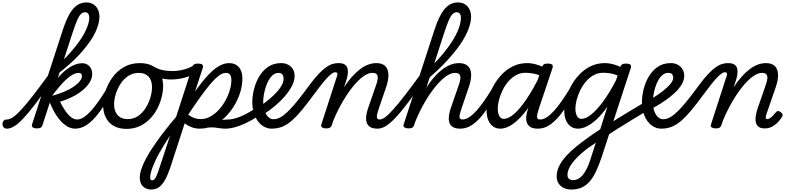

<svg xmlns="http://www.w3.org/2000/svg" viewBox="-216 -1035 6461 1570"><path d="M-159 17Q-178 17 -187 5.5Q-196 -6 -196 -20.5Q-196 -35 -187 -46.5Q-178 -58 -159 -58Q-137 -58 -108.5 -77.5Q-80 -97 -40 -140.5Q0 -184 55 -255Q110 -326 185 -429Q197 -445 210.5 -442Q224 -439 229.5 -425Q235 -411 223 -394Q141 -274 80.5 -194.5Q20 -115 -23.5 -68.5Q-67 -22 -99.5 -2.5Q-132 17 -159 17ZM84 15Q68 15 54 8Q40 1 46 -18L298 -792Q324 -870 352 -919.5Q380 -969 414 -992Q448 -1015 490 -1015Q523 -1015 547 -1000Q571 -985 584 -958.5Q597 -932 597 -898Q597 -868 588 -835.5Q579 -803 562 -767.5Q545 -732 519 -695Q493 -658 460 -619Q427 -580 386.5 -541.5Q346 -503 299 -464.5Q252 -426 198 -389L218 -472Q254 -500 287 -531Q320 -562 349.5 -594.5Q379 -627 404.5 -659.5Q430 -692 450.5 -724Q471 -756 485 -785.5Q499 -815 506.5 -841.5Q514 -868 514 -890Q514 -904 510 -914Q506 -924 498.5 -929.5Q491 -935 479 -935Q462 -935 447 -921.5Q432 -908 416 -872Q400 -836 378 -769L131 -11Q127 2 117 8.5Q107 15 84 15ZM396 17Q375 17 350.5 7Q326 -3 299 -27Q272 -51 244.5 -92.5Q217 -134 191 -198H183L201 -249Q258 -264 305 -283.5Q352 -303 385 -325.5Q418 -348 436 -370.5Q454 -393 454 -414Q454 -426 447 -432.5Q440 -439 426 -439Q396 -439 358.5 -412Q321 -385 280.5 -339Q240 -293 198 -236L173 -266Q210 -342 257.5 -398.5Q305 -455 356.5 -486.5Q408 -518 456 -518Q493 -518 515.5 -493Q538 -468 538 -430Q538 -404 526 -378Q514 -352 491.5 -327Q469 -302 436.5 -279Q404 -256 363.5 -237Q323 -218 275 -203Q298 -157 318 -128.5Q338 -100 355.5 -84.5Q373 -69 388 -63.5Q403 -58 415 -58Q434 -58 440.5 -46.5Q447 -35 443 -20.5Q439 -6 427 5.5Q415 17 396 17Z M397 17Q383 17 376 5.5Q369 -6 370.5 -20.5Q372 -35 383 -46.5Q394 -58 415 -58Q441 -58 470 -77Q499 -96 529.5 -130Q560 -164 592 -210Q624 -256 657 -310Q665 -323 679 -321Q693 -319 702 -308.5Q711 -298 703 -285Q660 -210 621.5 -153Q583 -96 546.5 -58.5Q510 -21 473.5 -2Q437 17 397 17Z M818 19Q756 19 713 -6Q670 -31 648.5 -75.5Q627 -120 627 -176Q627 -229 646 -288.5Q665 -348 702.5 -400.5Q740 -453 796.5 -486Q853 -519 928 -519Q990 -519 1032.5 -495.5Q1075 -472 1096.5 -429.5Q1118 -387 1118 -331Q1118 -291 1106.5 -243.5Q1095 -196 1071.5 -149.5Q1048 -103 1012 -65Q976 -27 927.5 -4Q879 19 818 19ZM828 -61Q877 -61 914 -87Q951 -113 976 -153.5Q1001 -194 1014 -238.5Q1027 -283 1027 -321Q1027 -360 1014 -386Q1001 -412 977 -425.5Q953 -439 920 -439Q870 -439 832 -413.5Q794 -388 768.5 -348Q743 -308 730 -264Q717 -220 717 -183Q717 -144 730.5 -116.5Q744 -89 769 -75Q794 -61 828 -61Z M1185 -385Q1140 -385 1098.5 -395.5Q1057 -406 1006 -439Q996 -445 995.5 -456.5Q995 -468 1000.5 -479Q1006 -490 1015.5 -495Q1025 -500 1035 -494Q1073 -471 1110.5 -462.5Q1148 -454 1197 -454Q1226 -454 1259 -460Q1292 -466 1323.5 -478Q1355 -490 1377 -508Q1388 -517 1398 -512.5Q1408 -508 1414 -497Q1420 -486 1418.5 -473.5Q1417 -461 1406 -453Q1371 -427 1331.5 -412Q1292 -397 1254 -391Q1216 -385 1185 -385Z M1631 17Q1605 17 1584.5 14Q1564 11 1545 8.5Q1526 6 1504.5 6.5Q1483 7 1454 15L1459 -20Q1480 -29 1506.5 -36Q1533 -43 1560 -48Q1587 -53 1610.5 -55.5Q1634 -58 1650 -58Q1659 -58 1662 -46.5Q1665 -35 1662 -20.5Q1659 -6 1651 5.5Q1643 17 1631 17ZM1018 515Q999 515 977.5 506Q956 497 941.5 475Q927 453 927 414Q927 389 936 359Q945 329 962.5 292Q980 255 1005.5 213.5Q1031 172 1064 125Q1097 78 1137 27Q1177 -24 1224 -79L1355 -483Q1362 -503 1371.5 -509Q1381 -515 1400 -515Q1431 -515 1439.5 -505.5Q1448 -496 1441 -476L1379 -287Q1438 -370 1486 -421Q1534 -472 1576 -495.5Q1618 -519 1658 -519Q1708 -519 1737 -486Q1766 -453 1766 -393Q1766 -337 1748 -279Q1730 -221 1697.5 -168Q1665 -115 1621.5 -73.5Q1578 -32 1526 -7.5Q1474 17 1418 17Q1381 17 1350.5 5Q1320 -7 1294 -26L1182 318Q1157 395 1132.5 438Q1108 481 1080.5 498Q1053 515 1018 515ZM1012 417Q1012 429 1016.5 434.5Q1021 440 1029 440Q1036 440 1043 434.5Q1050 429 1058 414.5Q1066 400 1076.5 371Q1087 342 1102 295L1174 76Q1147 115 1125 151Q1103 187 1084.5 220Q1066 253 1053 282Q1040 311 1030.5 336Q1021 361 1016.5 381Q1012 401 1012 417ZM1323 -97Q1347 -79 1372 -70Q1397 -61 1424 -61Q1466 -61 1504 -82Q1542 -103 1573.5 -137.5Q1605 -172 1628 -214Q1651 -256 1663.5 -299.5Q1676 -343 1676 -381Q1676 -410 1664.5 -424.5Q1653 -439 1630 -439Q1613 -439 1593.5 -429Q1574 -419 1549 -395.5Q1524 -372 1491.5 -332.5Q1459 -293 1417.5 -235Q1376 -177 1323 -97Z M1632 17Q1613 17 1606.5 5.5Q1600 -6 1603.5 -20.5Q1607 -35 1619 -46.5Q1631 -58 1650 -58Q1691 -58 1747.5 -81Q1804 -104 1874 -150Q1886 -158 1896 -153Q1906 -148 1911.5 -136Q1917 -124 1915 -111Q1913 -98 1902 -90Q1843 -51 1792.5 -27.5Q1742 -4 1701.5 6.5Q1661 17 1632 17Z M1874 -143Q1892 -154 1909 -166Q1926 -178 1943 -190Q1988 -223 2024 -258Q2060 -293 2081.5 -327Q2103 -361 2103 -390Q2103 -413 2093 -426Q2083 -439 2063 -439Q2049 -439 2042.5 -451Q2036 -463 2038 -479Q2040 -495 2051.5 -507Q2063 -519 2084 -519Q2114 -519 2139 -506.5Q2164 -494 2178.5 -470.5Q2193 -447 2193 -414Q2193 -369 2164.5 -319.5Q2136 -270 2089 -221.5Q2042 -173 1984 -131Q1965 -118 1945 -104.5Q1925 -91 1905 -79Z M2006 17Q1978 17 1953.5 6Q1929 -5 1909 -25Q1889 -45 1875.5 -72Q1862 -99 1854.5 -131Q1847 -163 1847 -199Q1847 -246 1860 -301.5Q1873 -357 1901.5 -406.5Q1930 -456 1975 -487.5Q2020 -519 2084 -519Q2098 -519 2104.5 -507Q2111 -495 2108.5 -479Q2106 -463 2094.5 -451Q2083 -439 2062 -439Q2037 -439 2016.5 -422.5Q1996 -406 1981 -379Q1966 -352 1956 -320Q1946 -288 1941 -256.5Q1936 -225 1936 -200Q1936 -172 1942 -147Q1948 -122 1959 -102.5Q1970 -83 1986 -71.5Q2002 -60 2022 -60Q2052 -60 2083.5 -79.5Q2115 -99 2150.5 -135.5Q2186 -172 2226 -222.5Q2266 -273 2312 -336Q2355 -394 2389 -430Q2423 -466 2451 -485.5Q2479 -505 2503 -512Q2527 -519 2551 -519Q2560 -519 2563.5 -507.5Q2567 -496 2563.5 -481.5Q2560 -467 2550.5 -455.5Q2541 -444 2524 -444Q2512 -444 2495 -431.5Q2478 -419 2456.5 -395.5Q2435 -372 2408.5 -338.5Q2382 -305 2352 -264Q2300 -193 2256.5 -140Q2213 -87 2174 -52Q2135 -17 2094.5 0Q2054 17 2006 17Z M2872 17Q2828 17 2806.5 0.5Q2785 -16 2780 -41.5Q2775 -67 2780 -95.5Q2785 -124 2793 -148L2861 -344Q2870 -370 2872.5 -391.5Q2875 -413 2865.5 -426Q2856 -439 2828 -439Q2795 -439 2754.5 -410Q2714 -381 2671.5 -329Q2629 -277 2587 -205.5Q2545 -134 2509 -48L2497 -11Q2493 2 2482.5 8.5Q2472 15 2449 15Q2433 15 2419.5 8Q2406 1 2412 -18L2542 -420Q2545 -430 2541.5 -437Q2538 -444 2526 -444Q2514 -444 2509.5 -455.5Q2505 -467 2508 -481.5Q2511 -496 2522 -507.5Q2533 -519 2551 -519Q2588 -519 2605.5 -505.5Q2623 -492 2627 -470.5Q2631 -449 2627 -425Q2623 -401 2617 -381L2597 -321Q2628 -369 2660.5 -405.5Q2693 -442 2726 -467.5Q2759 -493 2793 -506Q2827 -519 2861 -519Q2907 -519 2932 -496.5Q2957 -474 2960 -430Q2963 -386 2941 -321L2882 -149Q2864 -97 2865.5 -77.5Q2867 -58 2891 -58Q2905 -58 2911.5 -46.5Q2918 -35 2916.5 -20.5Q2915 -6 2904 5.5Q2893 17 2872 17Z M2872 17Q2853 17 2846.5 5.5Q2840 -6 2843.5 -20.5Q2847 -35 2859 -46.5Q2871 -58 2890 -58Q2908 -58 2934.5 -77.5Q2961 -97 3000 -140.5Q3039 -184 3094 -255Q3149 -326 3224 -429Q3236 -445 3249.5 -442Q3263 -439 3268.5 -425Q3274 -411 3262 -394Q3180 -274 3119.5 -194.5Q3059 -115 3014.5 -68.5Q2970 -22 2936 -2.5Q2902 17 2872 17Z M3548 17Q3504 17 3482.5 0.5Q3461 -16 3456 -41.5Q3451 -67 3456 -95.5Q3461 -124 3469 -148L3537 -344Q3546 -370 3548.5 -391.5Q3551 -413 3541.5 -426Q3532 -439 3504 -439Q3470 -439 3428.5 -409Q3387 -379 3343 -325Q3299 -271 3256.5 -197.5Q3214 -124 3178 -36L3173 -126Q3211 -219 3254 -291.5Q3297 -364 3344 -415Q3391 -466 3439.5 -492.5Q3488 -519 3537 -519Q3583 -519 3608.5 -496.5Q3634 -474 3636.5 -430Q3639 -386 3617 -321L3558 -149Q3540 -97 3541.5 -77.5Q3543 -58 3567 -58Q3581 -58 3587.5 -46.5Q3594 -35 3592.5 -20.5Q3591 -6 3580 5.5Q3569 17 3548 17ZM3123 15Q3107 15 3093 8Q3079 1 3085 -18L3337 -792Q3375 -909 3420 -962Q3465 -1015 3529 -1015Q3562 -1015 3586 -1000Q3610 -985 3623 -958.5Q3636 -932 3636 -898Q3636 -871 3628.5 -840.5Q3621 -810 3606.5 -777Q3592 -744 3570.5 -708Q3549 -672 3520.5 -635Q3492 -598 3458 -559.5Q3424 -521 3384 -482Q3344 -443 3298 -403L3170 -11Q3166 2 3156 8.5Q3146 15 3123 15ZM3335 -516Q3367 -549 3395.5 -582.5Q3424 -616 3448.5 -649.5Q3473 -683 3492.5 -715.5Q3512 -748 3525.5 -778.5Q3539 -809 3546 -837.5Q3553 -866 3553 -890Q3553 -904 3549 -914Q3545 -924 3537.5 -929.5Q3530 -935 3518 -935Q3501 -935 3486 -921.5Q3471 -908 3455 -872Q3439 -836 3417 -769Z M3548 17Q3534 17 3527 5.5Q3520 -6 3521.5 -20.5Q3523 -35 3534 -46.5Q3545 -58 3566 -58Q3592 -58 3621 -77Q3650 -96 3680.5 -130Q3711 -164 3743 -210Q3775 -256 3808 -310Q3816 -323 3830 -321Q3844 -319 3853 -308.5Q3862 -298 3854 -285Q3811 -210 3772.5 -153Q3734 -96 3697.5 -58.5Q3661 -21 3624.5 -2Q3588 17 3548 17Z M3875 17Q3841 17 3816 -1Q3791 -19 3777 -52Q3763 -85 3763 -130Q3763 -176 3777 -229Q3791 -282 3819 -333Q3847 -384 3887 -426Q3927 -468 3979.5 -493.5Q4032 -519 4095 -519Q4133 -519 4177 -505.5Q4221 -492 4256 -468L4238 -399Q4189 -425 4151 -432.5Q4113 -440 4081 -440Q4038 -440 4002.5 -420Q3967 -400 3939.5 -367.5Q3912 -335 3893 -295.5Q3874 -256 3864 -217Q3854 -178 3854 -146Q3854 -121 3860 -102Q3866 -83 3877.5 -73Q3889 -63 3904 -63Q3941 -63 3988 -103.5Q4035 -144 4088.5 -223Q4142 -302 4198 -415L4235 -378Q4170 -244 4106.5 -156.5Q4043 -69 3985 -26Q3927 17 3875 17ZM4183 17Q4138 17 4116.5 0.5Q4095 -16 4089.5 -41.5Q4084 -67 4089 -95.5Q4094 -124 4103 -148L4215 -483Q4222 -503 4231.5 -509Q4241 -515 4260 -515Q4291 -515 4299.5 -505.5Q4308 -496 4301 -476L4191 -149Q4174 -97 4175.5 -77.5Q4177 -58 4200 -58Q4214 -58 4221 -46.5Q4228 -35 4226.5 -20.5Q4225 -6 4214.5 5.5Q4204 17 4183 17Z M4183 17Q4169 17 4162 5.5Q4155 -6 4156.5 -20.5Q4158 -35 4169 -46.5Q4180 -58 4201 -58Q4227 -58 4256 -77Q4285 -96 4315.5 -130Q4346 -164 4378 -210Q4410 -256 4443 -310Q4451 -323 4465 -321Q4479 -319 4488 -308.5Q4497 -298 4489 -285Q4446 -210 4407.5 -153Q4369 -96 4332.5 -58.5Q4296 -21 4259.5 -2Q4223 17 4183 17Z M4455 515Q4402 515 4369 485.5Q4336 456 4336 410Q4336 374 4349 340Q4362 306 4388 271.5Q4414 237 4453.5 200.5Q4493 164 4545 125Q4571 106 4594.5 89Q4618 72 4642 55.5Q4666 39 4692 22L4751 -163Q4708 -102 4665.5 -62Q4623 -22 4584 -2.5Q4545 17 4510 17Q4476 17 4451 -1Q4426 -19 4412 -52Q4398 -85 4398 -130Q4398 -176 4412 -229Q4426 -282 4454 -333Q4482 -384 4522 -426Q4562 -468 4614.5 -493.5Q4667 -519 4730 -519Q4750 -519 4771 -515.5Q4792 -512 4814 -505Q4836 -498 4856 -488L4859 -494Q4864 -506 4874 -510.5Q4884 -515 4900 -515Q4931 -515 4939.5 -505.5Q4948 -496 4941 -476L4705 246Q4681 318 4656.5 369Q4632 420 4602.5 452.5Q4573 485 4536.5 500Q4500 515 4455 515ZM4470 438Q4500 438 4526.5 418Q4553 398 4576.5 354.5Q4600 311 4620 243L4656 132Q4643 141 4628.5 151Q4614 161 4600 170.5Q4586 180 4572 191Q4532 223 4504 251.5Q4476 280 4458.5 305Q4441 330 4432.5 352.5Q4424 375 4424 395Q4424 408 4429 417.5Q4434 427 4445 432.5Q4456 438 4470 438ZM4539 -63Q4574 -63 4619.5 -99.5Q4665 -136 4716.5 -206Q4768 -276 4821 -378L4834 -418Q4800 -432 4770.5 -436Q4741 -440 4716 -440Q4673 -440 4637.5 -420Q4602 -400 4574.5 -367.5Q4547 -335 4528 -295.5Q4509 -256 4499 -217Q4489 -178 4489 -146Q4489 -121 4495 -102Q4501 -83 4512.5 -73Q4524 -63 4539 -63Z M5068 -125Q5011 -91 4952 -55Q4893 -19 4836 16.5Q4779 52 4729 87Q4723 91 4718 82.5Q4713 74 4711 58.5Q4709 43 4713 28Q4717 13 4729 5Q4779 -31 4834 -65.5Q4889 -100 4946.5 -134Q5004 -168 5059 -201Q5066 -206 5071.5 -197Q5077 -188 5079 -173Q5081 -158 5078.5 -144Q5076 -130 5068 -125Z M5050 -191Q5082 -209 5122.5 -234Q5163 -259 5201 -288Q5239 -317 5264 -346Q5289 -375 5289 -400Q5289 -415 5280.5 -427Q5272 -439 5251 -439Q5237 -439 5230.5 -451Q5224 -463 5225.5 -479Q5227 -495 5238 -507Q5249 -519 5270 -519Q5302 -519 5326.5 -505.5Q5351 -492 5365 -469Q5379 -446 5379 -416Q5379 -381 5359.5 -347Q5340 -313 5307.5 -281.5Q5275 -250 5235 -221.5Q5195 -193 5154 -169Q5113 -145 5076 -125Z M5192 17Q5164 17 5139.5 6Q5115 -5 5095 -25Q5075 -45 5061.5 -72Q5048 -99 5040.5 -131Q5033 -163 5033 -199Q5033 -246 5046 -301.5Q5059 -357 5087.5 -406.5Q5116 -456 5161 -487.5Q5206 -519 5270 -519Q5284 -519 5290.5 -507Q5297 -495 5294.5 -479Q5292 -463 5280.5 -451Q5269 -439 5248 -439Q5223 -439 5202.5 -422.5Q5182 -406 5167 -379Q5152 -352 5142 -320Q5132 -288 5127 -256.5Q5122 -225 5122 -200Q5122 -172 5128 -147Q5134 -122 5145 -102.5Q5156 -83 5172 -71.5Q5188 -60 5208 -60Q5238 -60 5269.5 -79.5Q5301 -99 5336.5 -135.5Q5372 -172 5412 -222.5Q5452 -273 5498 -336Q5541 -394 5575 -430Q5609 -466 5637 -485.5Q5665 -505 5689 -512Q5713 -519 5737 -519Q5746 -519 5749.5 -507.5Q5753 -496 5749.5 -481.5Q5746 -467 5736.5 -455.5Q5727 -444 5710 -444Q5698 -444 5681 -431.5Q5664 -419 5642.5 -395.5Q5621 -372 5594.5 -338.5Q5568 -305 5538 -264Q5486 -193 5442.5 -140Q5399 -87 5360 -52Q5321 -17 5280.5 0Q5240 17 5192 17Z M5635 15Q5619 15 5605.5 8Q5592 1 5598 -18L5728 -420Q5731 -430 5727.5 -437Q5724 -444 5712 -444Q5700 -444 5695.5 -455.5Q5691 -467 5694 -481.5Q5697 -496 5708 -507.5Q5719 -519 5737 -519Q5774 -519 5791.5 -505.5Q5809 -492 5813 -470.5Q5817 -449 5813 -425Q5809 -401 5803 -381L5783 -321Q5814 -369 5846.5 -405.5Q5879 -442 5912 -467.5Q5945 -493 5979 -506Q6013 -519 6047 -519Q6093 -519 6118 -496.5Q6143 -474 6146 -430Q6149 -386 6127 -321L6052 -104Q6046 -85 6045.5 -76Q6045 -67 6049 -64Q6053 -61 6058 -61Q6068 -61 6078.5 -67.5Q6089 -74 6101.5 -86.5Q6114 -99 6128 -116Q6136 -126 6144 -127.5Q6152 -129 6163 -121Q6179 -111 6182.5 -101Q6186 -91 6180 -81Q6171 -66 6151.5 -43Q6132 -20 6103 -2.5Q6074 15 6038 15Q6001 15 5983.5 -1.5Q5966 -18 5963 -43Q5960 -68 5965.5 -96Q5971 -124 5979 -148L6047 -344Q6056 -370 6058.5 -391.5Q6061 -413 6051.5 -426Q6042 -439 6014 -439Q5981 -439 5940.5 -410Q5900 -381 5857.5 -329Q5815 -277 5773 -205.5Q5731 -134 5695 -48L5683 -11Q5679 2 5668.5 8.5Q5658 15 5635 15Z"/></svg>

Font: Playwrite CA
Style: Regular
Weight: 400
Designer: Veronika Burian, José Scaglione
Foundry: TypeTogether
Version: Version 1.002